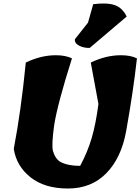

<svg xmlns="http://www.w3.org/2000/svg" viewBox="-20 -1082 806 1102"><path d="M59 -228Q101 -446 128 -723Q215 -765 301 -765Q356 -765 393 -747Q310 -485 291 -364Q275 -249 284 -215Q298 -169 328 -152Q371 -130 440 -130Q483 -210 506.5 -290.5Q530 -371 545 -485L501 -723Q588 -765 674 -765Q730 -765 766 -747Q745 -558 704 -329Q676 -175 590 -87.5Q504 0 370 0Q236 0 155 -64.5Q74 -129 59 -228ZM515 -1058Q595 -1068 639 -1052.5Q683 -1037 707 -987L495 -807Q461 -806 434 -820Q407 -834 410 -857L485 -952Z"/></svg>

Font: Tillana ExtraBold
Style: Regular
Weight: 800
Designer: Lipi Raval (Devanagari, Latin), Jonny Pinhorn (Latin)
Foundry: Indian Type Foundry
Version: Version 2.003;PS 1.0;hotconv 1.0.79;makeotf.lib2.5.61930; tt